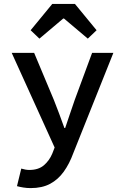

<svg xmlns="http://www.w3.org/2000/svg" viewBox="-20 -762 640 984"><path d="M137 202Q118 202 99.5 199Q81 196 67 192L89 102Q99 105 109.5 107Q120 109 130 109Q177 109 205 85Q233 61 248 25L260 -6L40 -491H155L256 -250Q269 -217 283 -180Q297 -143 310 -106H314Q326 -141 338.5 -178.5Q351 -216 363 -250L452 -491H561L356 22Q336 77 307 117.5Q278 158 237 180Q196 202 137 202ZM182 -564 137 -607 248 -742H364L475 -607L430 -564L308 -667H304Z"/></svg>

Font: Source Code Pro SemiBold
Style: Regular
Weight: 600
Monospace: yes
Designer: Paul D. Hunt, Teo Tuominen
Foundry: Adobe Systems Incorporated
Version: Version 1.018;hotconv 1.0.116;makeotfexe 2.5.65601